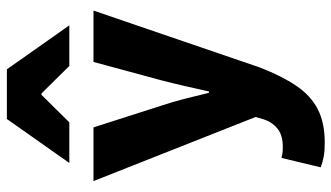

<svg xmlns="http://www.w3.org/2000/svg" viewBox="-228 -568 987 572"><g transform="rotate(-90 266.0 -282.5)"><path d="M126 191Q102 191 85.5 188Q69 185 53 179L81 62Q93 65 99.5 65.5Q106 66 114 66Q149 66 168.5 50Q188 34 196 9L203 -15L12 -498H172L237 -295Q248 -262 257 -227Q266 -192 275 -154H279Q287 -190 295 -225Q303 -260 312 -295L367 -498H520L350 -1Q325 63 296 106Q267 149 226.5 170Q186 191 126 191ZM66 -570 197 -756H345L476 -570H355L273 -653H269L187 -570Z"/></g></svg>

Font: Source Sans 3 ExtraLight ExtraBold
Style: Regular
Weight: 800
Version: Version 3.052;hotconv 1.1.0;makeotfexe 2.6.0